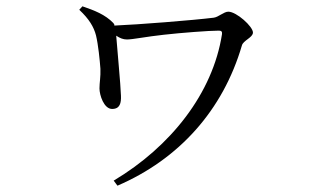

<svg xmlns="http://www.w3.org/2000/svg" viewBox="-20 -537 1040 608"><path d="M335 -192C360 -192 364 -211 363 -234C362 -270 351 -382 348 -424C360 -416 370 -412 382 -412C401 -412 443 -421 499 -427C552 -433 642 -440 673 -440C681 -440 684 -437 683 -429C654 -242 521 -73 340 35L352 51C547 -33 686 -188 746 -393C750 -409 781 -418 781 -434C781 -453 729 -500 703 -500C689 -500 672 -483 657 -481C593 -473 416 -459 342 -456C343 -459 341 -461 339 -464C313 -491 279 -504 241 -517L231 -506C262 -477 277 -452 284 -425C291 -396 296 -347 298 -319C299 -293 295 -276 295 -257C295 -236 309 -192 335 -192Z"/></svg>

Font: Source Han Serif CN
Style: Regular
Weight: 400
Designer: Ryoko NISHIZUKA 西塚涼子 (kana & ideographs); Frank Grießhammer (Latin, Greek & Cyrillic); Wenlong ZHANG 张文龙 (bopomofo); San
Foundry: Adobe
Version: Version 2.003;hotconv 1.1.1;makeotfexe 2.6.0